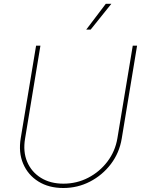

<svg xmlns="http://www.w3.org/2000/svg" viewBox="-20 -964 746 995"><path d="M308.1 10.3Q232.9 10.3 179 -23.4Q125 -57.1 100.1 -115.5Q75.2 -173.8 87.4 -247.6L167 -727.5H189.5L109.9 -245.6Q98.6 -178.2 120.8 -125.5Q143.1 -72.8 191.9 -42.5Q240.7 -12.2 308.6 -12.2Q377.9 -12.2 437.3 -43Q496.6 -73.7 536.9 -127Q577.1 -180.2 588.4 -247.6L668 -727.5H690.4L610.8 -245.6Q598.6 -171.9 554.7 -114Q510.7 -56.2 446.5 -22.9Q382.3 10.3 308.1 10.3ZM426.8 -810.5 528.3 -944.3H557.1L449.7 -810.5Z"/></svg>

Font: Inter 18pt Thin
Style: Italic
Weight: 250
Italic angle: -9.3988°
Version: Version 4.001;git-66647c0bb